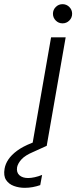

<svg xmlns="http://www.w3.org/2000/svg" viewBox="-126 -700 366 921"><path d="M28 0 119 -521H189L98 0ZM174 -588Q155 -588 141.5 -601.5Q128 -615 128 -634Q128 -653 141.5 -666.5Q155 -680 174 -680Q193 -680 206.5 -666.5Q220 -653 220 -634Q220 -615 206.5 -601.5Q193 -588 174 -588ZM-7 201Q-35 201 -59.5 192Q-84 183 -97 163Q-110 143 -104 109Q-100 86 -85.5 64.5Q-71 43 -44 23Q-17 3 26 -14L86 -38L97 0L33 29Q-5 45 -22.5 64Q-40 83 -44 102Q-48 127 -33 140.5Q-18 154 9 154Q23 154 41 150Q59 146 76 139L67 188Q50 194 31 197.5Q12 201 -7 201Z"/></svg>

Font: DM Sans 10pt Light
Style: Italic
Weight: 300
Italic angle: -10°
Version: Version 4.004;gftools[0.9.30]